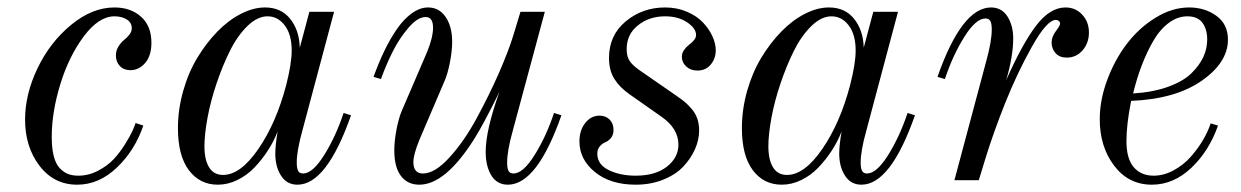

<svg xmlns="http://www.w3.org/2000/svg" viewBox="-20 -488 3360 520"><path d="M347.2 -154.8 368.2 -147.9Q345.2 -80.6 296.6 -34.2Q248 12.2 189 12.2Q126 12.2 86.9 -39.1Q47.9 -90.3 47.9 -164.1Q47.9 -232.9 81.8 -303.5Q115.7 -374 172.9 -420.9Q230 -467.8 290 -467.8Q334 -467.8 362.1 -442.6Q390.1 -417.5 390.1 -372.1Q390.1 -337.4 373.3 -317.6Q356.4 -297.9 333 -297.9Q315.4 -297.9 304.7 -309.1Q293.9 -320.3 293.9 -337.9Q293.9 -351.1 300.8 -362.1Q307.6 -373 315.4 -379.2Q323.2 -385.3 330.1 -393.8Q336.9 -402.3 336.9 -411.1Q336.9 -427.2 323 -435.5Q309.1 -443.8 290 -443.8Q247.6 -443.8 207 -389.6Q166.5 -335.4 143.3 -259.8Q120.1 -184.1 120.1 -117.2Q120.1 -85.9 125.7 -64.7Q131.3 -43.5 141.8 -32.5Q152.3 -21.5 164.3 -16.8Q176.3 -12.2 191.9 -12.2Q220.2 -12.2 246.1 -25.9Q272 -39.6 288.6 -57.6Q305.2 -75.7 319.1 -98.1Q333 -120.6 338.9 -133.8Q344.7 -147 347.2 -154.8Z M817.9 -456.1H884.8L798.8 -133.8Q783.7 -79.6 783.7 -47.9Q783.7 -31.7 787.6 -24.9Q791.5 -18.1 800.8 -18.1Q826.7 -18.1 857.9 -67.9Q889.2 -117.7 910.6 -182.1L930.7 -175.8Q864.7 12.2 785.6 12.2Q756.8 12.2 741.2 -12.2Q725.6 -36.6 725.6 -71.8Q725.6 -94.7 731.9 -131.8Q721.2 -104.5 705.3 -80.1Q689.5 -55.7 669.2 -34.4Q648.9 -13.2 623 -0.5Q597.2 12.2 569.8 12.2Q521 12.2 491.5 -27.1Q461.9 -66.4 461.9 -141.1Q461.9 -191.4 476.1 -241.5Q490.2 -291.5 514.4 -331.5Q538.6 -371.6 568.8 -402.6Q599.1 -433.6 632.8 -450.7Q666.5 -467.8 697.8 -467.8Q741.2 -467.8 765.9 -437Q790.5 -406.2 792 -358.9ZM584 -14.2Q631.3 -14.2 679.7 -84.5Q728 -154.8 754.9 -256.8Q770 -315.9 770 -351.1Q770 -394.5 751.2 -419.2Q732.4 -443.8 704.6 -443.8Q677.2 -443.8 650.1 -417.5Q623 -391.1 602.8 -350.3Q582.5 -309.6 566.4 -261.7Q550.3 -213.9 542 -168.9Q533.7 -124 533.7 -91.8Q533.7 -55.2 546.4 -34.7Q559.1 -14.2 584 -14.2Z M1480.5 -182.1 1500.5 -175.8Q1434.6 12.2 1355.5 12.2Q1326.2 12.2 1310.8 -12.7Q1295.4 -37.6 1295.4 -77.1Q1295.4 -135.3 1332.5 -238.8Q1289.1 -150.9 1265.1 -112.8Q1186.5 12.2 1115.7 12.2Q1083.5 12.2 1065.7 -11.7Q1047.9 -35.6 1047.9 -80.1Q1047.9 -106 1053.7 -136.5Q1059.6 -167 1067.4 -186L1136.7 -347.2Q1152.8 -386.7 1152.8 -413.1Q1152.8 -441.9 1132.8 -441.9Q1111.3 -441.9 1086.7 -413.3Q1062 -384.8 1043.9 -348.9Q1025.9 -313 1011.7 -273.9L991.7 -279.8Q1005.4 -317.9 1020.8 -349.9Q1036.1 -381.8 1054.9 -409.2Q1073.7 -436.5 1095.5 -452.1Q1117.2 -467.8 1139.6 -467.8Q1169.4 -467.8 1187 -441.9Q1204.6 -416 1204.6 -375Q1204.6 -350.6 1198.7 -320.1Q1192.9 -289.6 1184.6 -270L1115.7 -108.9Q1099.6 -69.3 1099.6 -48.8Q1099.6 -18.1 1125.5 -18.1Q1157.7 -18.1 1197.5 -61.8Q1237.3 -105.5 1271.2 -168.2Q1305.2 -231 1331.1 -290Q1356.9 -349.1 1369.6 -390.1L1389.6 -456.1H1455.6L1368.7 -133.8Q1353.5 -79.6 1353.5 -47.9Q1353.5 -31.7 1357.4 -24.9Q1361.3 -18.1 1370.6 -18.1Q1396.5 -18.1 1427.7 -67.9Q1459 -117.7 1480.5 -182.1Z M1781.2 -467.8Q1813.5 -467.8 1840.3 -456.3Q1867.2 -444.8 1883.8 -427.2Q1900.4 -409.7 1909.4 -389.9Q1918.5 -370.1 1918.5 -352.1Q1918.5 -329.6 1905 -313.2Q1891.6 -296.9 1868.7 -296.9Q1850.6 -296.9 1838.6 -307.9Q1826.7 -318.8 1826.7 -334Q1826.7 -344.2 1832.8 -352.8Q1838.9 -361.3 1845.9 -366.5Q1853 -371.6 1859.1 -378.7Q1865.2 -385.7 1865.2 -393.1Q1865.2 -411.1 1841.1 -427.5Q1816.9 -443.8 1781.2 -443.8Q1738.3 -443.8 1707.8 -419.4Q1677.2 -395 1677.2 -355Q1677.2 -334 1686 -321.8Q1694.8 -309.6 1713.4 -296.9L1811.5 -229Q1825.7 -219.2 1834 -212.4Q1842.3 -205.6 1852.8 -193.6Q1863.3 -181.6 1868.4 -167Q1873.5 -152.3 1873.5 -134.8Q1873.5 -109.4 1862.3 -84Q1851.1 -58.6 1830.6 -36.9Q1810.1 -15.1 1776.4 -1.5Q1742.7 12.2 1701.7 12.2Q1633.3 12.2 1591.3 -22Q1549.3 -56.2 1549.3 -105Q1549.3 -134.8 1564.9 -154.8Q1580.6 -174.8 1603.5 -174.8Q1620.1 -174.8 1630.9 -164.3Q1641.6 -153.8 1641.6 -136.2Q1641.6 -123 1634.8 -114.5Q1627.9 -106 1619.6 -102.8Q1611.3 -99.6 1604.5 -91.8Q1597.7 -84 1597.7 -71.8Q1597.7 -42.5 1628.7 -27.3Q1659.7 -12.2 1701.7 -12.2Q1754.9 -12.2 1786.1 -36.6Q1817.4 -61 1817.4 -96.2Q1817.4 -140.1 1771.5 -171.9L1684.6 -232.9Q1658.2 -251.5 1643.8 -274.4Q1629.4 -297.4 1629.4 -331.1Q1629.4 -392.6 1674.8 -430.2Q1720.2 -467.8 1781.2 -467.8Z M2345.2 -456.1H2412.1L2326.2 -133.8Q2311 -79.6 2311 -47.9Q2311 -31.7 2314.9 -24.9Q2318.8 -18.1 2328.1 -18.1Q2354 -18.1 2385.3 -67.9Q2416.5 -117.7 2438 -182.1L2458 -175.8Q2392.1 12.2 2313 12.2Q2284.2 12.2 2268.6 -12.2Q2252.9 -36.6 2252.9 -71.8Q2252.9 -94.7 2259.3 -131.8Q2248.5 -104.5 2232.7 -80.1Q2216.8 -55.7 2196.5 -34.4Q2176.3 -13.2 2150.4 -0.5Q2124.5 12.2 2097.2 12.2Q2048.3 12.2 2018.8 -27.1Q1989.3 -66.4 1989.3 -141.1Q1989.3 -191.4 2003.4 -241.5Q2017.6 -291.5 2041.7 -331.5Q2065.9 -371.6 2096.2 -402.6Q2126.5 -433.6 2160.2 -450.7Q2193.8 -467.8 2225.1 -467.8Q2268.6 -467.8 2293.2 -437Q2317.9 -406.2 2319.3 -358.9ZM2111.3 -14.2Q2158.7 -14.2 2207 -84.5Q2255.4 -154.8 2282.2 -256.8Q2297.4 -315.9 2297.4 -351.1Q2297.4 -394.5 2278.6 -419.2Q2259.8 -443.8 2231.9 -443.8Q2204.6 -443.8 2177.5 -417.5Q2150.4 -391.1 2130.1 -350.3Q2109.9 -309.6 2093.8 -261.7Q2077.6 -213.9 2069.3 -168.9Q2061 -124 2061 -91.8Q2061 -55.2 2073.7 -34.7Q2086.4 -14.2 2111.3 -14.2Z M2539.1 -273.9 2519 -279.8Q2585 -467.8 2664.1 -467.8Q2692.9 -467.8 2708.5 -443.4Q2724.1 -418.9 2724.1 -383.8Q2724.1 -335.9 2705.1 -271Q2748.5 -369.1 2786.1 -418.5Q2823.7 -467.8 2865.7 -467.8Q2893.1 -467.8 2911.1 -448.2Q2929.2 -428.7 2929.2 -399.9Q2929.2 -371.6 2912.1 -351.8Q2895 -332 2869.1 -332Q2849.6 -332 2838.9 -344Q2828.1 -356 2828.1 -373Q2828.1 -388.2 2839.6 -403.6Q2851.1 -418.9 2851.1 -423.8Q2851.1 -428.2 2847.7 -431.2Q2844.2 -434.1 2839.8 -434.1Q2815.4 -434.1 2774.9 -361.8Q2734.4 -289.6 2702.1 -208.3Q2669.9 -127 2649.9 -62L2630.9 0H2564.9L2650.9 -321.8Q2666 -376 2666 -408.2Q2666 -424.3 2662.1 -431.2Q2658.2 -438 2648.9 -438Q2623 -438 2591.8 -388.2Q2560.5 -338.4 2539.1 -273.9Z M3258.8 -153.8 3278.8 -147.9Q3254.4 -78.6 3206.3 -33.2Q3158.2 12.2 3099.6 12.2Q3036.6 12.2 2997.6 -39.1Q2958.5 -90.3 2958.5 -165Q2958.5 -217.3 2978.8 -271.7Q2999 -326.2 3032 -369.4Q3064.9 -412.6 3109.9 -440.2Q3154.8 -467.8 3200.7 -467.8Q3243.2 -467.8 3274.4 -445.1Q3305.7 -422.4 3305.7 -380.9Q3305.7 -318.8 3234.6 -269.3Q3163.6 -219.7 3043.5 -214.8Q3030.8 -151.4 3030.8 -106Q3030.8 -58.1 3050.5 -35.2Q3070.3 -12.2 3104.5 -12.2Q3131.8 -12.2 3158.4 -26.6Q3185.1 -41 3204.6 -63Q3224.1 -85 3238 -108.6Q3252 -132.3 3258.8 -153.8ZM3195.8 -443.8Q3168.9 -443.8 3144.8 -425.5Q3120.6 -407.2 3102.8 -376Q3085 -344.7 3071.8 -309.8Q3058.6 -274.9 3048.8 -234.9Q3103.5 -238.3 3144.3 -253.2Q3185.1 -268.1 3207 -289.8Q3229 -311.5 3239.3 -334.2Q3249.5 -356.9 3249.5 -380.9Q3249.5 -408.7 3236.6 -426.3Q3223.6 -443.8 3195.8 -443.8Z"/></svg>

Font: Flanker Steampunk
Style: Italic
Weight: 400
Italic angle: -12°
Designer: Alexey Kryukov, Leonardo Di Lena
Foundry: Alexey Kryukov, Leonardo Di Lena
Version: 1.210